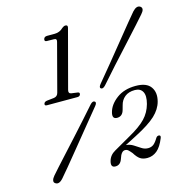

<svg xmlns="http://www.w3.org/2000/svg" viewBox="-107 -814 900 931"><g transform="rotate(-15 342.5 -348.0)"><path d="M197 -663.5Q184 -663.5 187 -676Q190.5 -687.5 204.5 -687.5H243Q268 -687.5 286.5 -706Q295 -713 303 -713Q316 -713 312.5 -699L235 -407.5Q230.5 -390.5 245.5 -388L278 -383.5Q287.5 -381.5 285 -372.5Q282 -362.5 270 -362.5H117Q104 -362.5 107 -373Q109.5 -382 122.5 -384L158.5 -388Q176 -390.5 180.5 -407.5L243.5 -646Q248.5 -663 233 -663ZM413.5 -382.5Q399.5 -367.5 390.5 -374Q382 -379.5 395 -395.5Q426 -432.5 463.5 -478.5Q501 -524.5 537 -569Q573 -613.5 600.5 -647.2Q628 -681 639 -693.5Q661.5 -718 678.5 -706.5Q694.5 -694.5 672.5 -670Q662.5 -658 633 -625.5Q603.5 -593 564.5 -550.2Q525.5 -507.5 485.2 -463.2Q445 -419 413.5 -382.5ZM322 -311Q335.5 -326 345 -320Q354.5 -313.5 341 -297.5Q312 -262.5 275 -216.8Q238 -171 201.2 -126.2Q164.5 -81.5 136.5 -47.2Q108.5 -13 97 -0.5Q74.5 25 57.5 12.5Q49.5 7.5 51.5 -2.5Q53.5 -12.5 63.5 -24Q72 -34 93.2 -57.5Q114.5 -81 143.5 -112.8Q172.5 -144.5 204.8 -180Q237 -215.5 267.5 -249.5Q298 -283.5 322 -311ZM344.5 -20.5Q352 -49.5 380 -65L464.5 -113.5Q520 -144.5 547.8 -173.5Q575.5 -202.5 586.5 -243Q597 -282.5 585.8 -303Q574.5 -323.5 547 -323.5Q515.5 -323.5 496.5 -308Q477.5 -292.5 471.5 -268L465.5 -246.5Q457.5 -215.5 430 -215.5Q403.5 -215.5 412.5 -248.5Q422 -285 460 -313.5Q498 -342 556 -342Q610.5 -342 631 -313Q651.5 -284 640 -241Q630.5 -204.5 598 -174Q565.5 -143.5 495.5 -107.5L436.5 -77Q456.5 -75.5 473 -65Q489.5 -54.5 504.8 -44.5Q520 -34.5 537 -34.5Q553.5 -34.5 564.8 -43.2Q576 -52 588.5 -73Q594.5 -81.5 603 -80.5Q613.5 -79.5 608.5 -66.5Q592 -25 570.2 -7.2Q548.5 10.5 521.5 10.5Q499.5 10.5 485.8 1.2Q472 -8 458 -31Q448 -43 441.5 -48.8Q435 -54.5 425.5 -54.5Q407 -54.5 396 -19Q386.5 10 361.5 10Q336.5 10 344.5 -20.5Z"/></g></svg>

Font: Fraunces 72pt Soft Light
Style: Italic
Weight: 300
Italic angle: -16°
Version: Version 1.000;[b76b70a41]